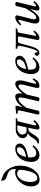

<svg xmlns="http://www.w3.org/2000/svg" viewBox="1387 -2130 755 3569"><g transform="rotate(-90 1764.5 -345.5)"><path d="M393.1 -345.2Q393.1 -376 368.7 -389.9Q344.2 -403.8 315.9 -403.8Q260.7 -403.8 213.9 -334.5Q167 -265.1 166 -152.8Q166 -99.6 185.5 -64.7Q205.1 -29.8 238.8 -29.8Q281.7 -29.8 314.5 -70.3Q347.2 -110.8 362.5 -168.5Q377.9 -226.1 385.5 -272.2Q393.1 -318.4 393.1 -345.2ZM404.8 -423.8Q406.7 -432.6 407.2 -449.2Q407.2 -486.3 397.2 -511.7Q387.2 -537.1 366.7 -552.5Q346.2 -567.9 324 -577.4Q301.8 -586.9 270 -597.7Q256.8 -602.1 251 -604Q190.9 -624 190.9 -688Q190.9 -703.1 194.8 -703.1H195.8Q212.9 -693.4 259 -678.2Q305.2 -663.1 341.1 -637Q377 -610.8 410.2 -559.1Q468.3 -471.2 470.2 -351.1Q470.2 -261.2 438 -180.2Q405.8 -99.1 357.9 -55.2Q334 -33.2 317.9 -21Q301.8 -8.8 272.5 1.7Q243.2 12.2 208 12.2Q146 12.2 115 -32.5Q84 -77.1 84 -142.1Q84 -230 127.9 -302Q171.9 -374 231.9 -407.2Q295.9 -441.9 338.9 -441.9Q381.8 -441.9 404.8 -423.8Z M811.5 -370.1Q811.5 -392.1 800.5 -400.1Q789.6 -408.2 762.7 -408.2Q673.3 -408.2 630.4 -237.3Q662.6 -241.2 691.4 -249.8Q720.2 -258.3 748.8 -273.2Q777.3 -288.1 794.4 -313.2Q811.5 -338.4 811.5 -370.1ZM623.5 -199.2Q622.6 -191.4 622.6 -165Q622.6 -101.1 642.1 -75.4Q661.6 -49.8 698.5 -49.8Q735.4 -49.8 760.5 -62.5Q785.6 -75.2 826.7 -117.2Q842.8 -117.2 849.6 -101.1Q763.7 9.8 662.6 9.8Q602.5 9.8 571 -32.7Q539.6 -75.2 539.6 -142.1Q539.6 -181.2 548.1 -221.7Q556.6 -262.2 576.2 -301.5Q595.7 -340.8 623.5 -370.8Q651.4 -400.9 693.4 -419.9Q735.4 -439 785.6 -439Q833.5 -439 856.9 -414.6Q880.4 -390.1 880.4 -365.2Q880.4 -352.1 879.9 -345.9Q879.4 -339.8 875 -325Q870.6 -310.1 861.6 -299.6Q852.5 -289.1 834 -273.9Q815.4 -258.8 789.1 -247.3Q762.7 -235.8 720.2 -223.1Q677.7 -210.4 623.5 -199.2Z M1180.7 -230 1219.2 -397.9Q1197.3 -402.8 1179.2 -402.8Q1120.1 -402.8 1084.2 -375Q1048.3 -347.2 1048.3 -311Q1048.3 -275.9 1065.9 -252.9Q1083.5 -230 1116.2 -230ZM1157.2 -115.2 1175.3 -194.8H1145.5Q1118.7 -194.8 1095.5 -168Q1072.3 -141.1 1039.6 -84Q1020.5 -50.8 993.9 -25.9Q967.3 -1 944.3 0L885.3 2Q882.3 -2.9 881.8 -12.5Q881.3 -22 885.3 -26.9L898.4 -27.8Q932.6 -29.8 999.5 -136.2Q1035.6 -195.3 1079.6 -204.1Q1044.4 -208 1012.5 -232.9Q980.5 -257.8 980.5 -296.9Q980.5 -355 1028.6 -392.6Q1076.7 -430.2 1146.5 -430.2L1264.6 -429.2L1348.6 -431.2L1349.6 -429.2V-404.8Q1349.6 -401.9 1344.2 -401.9H1319.3Q1302.2 -401.9 1297.4 -396Q1292.5 -390.1 1288.6 -372.1L1229.5 -124Q1218.3 -76.2 1218.3 -66.9Q1218.3 -49.8 1228.5 -49.8Q1236.3 -49.8 1255.4 -64.5Q1274.4 -79.1 1293.5 -100.1Q1310.5 -100.1 1316.4 -83Q1243.2 9.8 1177.2 9.8Q1140.1 9.8 1140.6 -22.9Q1140.1 -35.2 1157.2 -115.2Z M1488.3 -320.8Q1497.1 -362.8 1497.1 -372.1Q1497.1 -390.1 1479 -392.1L1439 -395Q1427.7 -411.1 1438 -422.9Q1540 -436 1562 -436Q1582.5 -436 1582.5 -415Q1582.5 -407.2 1579.6 -393.8Q1576.7 -380.4 1570.1 -356Q1563.5 -331.5 1560.5 -320.3L1558.1 -311L1560.1 -310.1Q1660.2 -439 1756.3 -439Q1814.5 -439 1814 -352.1Q1814 -326.2 1810.1 -305.2Q1863.3 -371.1 1904.8 -405Q1946.3 -439 1994.1 -439Q2020 -439 2037.6 -417.5Q2055.2 -396 2055.2 -352.1Q2055.2 -316.9 2044.9 -278.8L1998 -101.1Q1993.2 -82 1993.2 -61Q1993.2 -49.8 2000 -49.8Q2028.8 -49.8 2070.3 -115.2Q2089.4 -115.2 2092.3 -101.1Q2046.4 9.8 1944.3 9.8Q1933.1 9.8 1922.9 0.2Q1912.6 -9.3 1912.6 -23.4Q1912.6 -42.5 1930.2 -113.8L1969.2 -271Q1978 -306.2 1978 -341.8Q1978 -362.8 1971.2 -370.8Q1964.4 -378.9 1949.2 -378.9Q1924.3 -378.9 1889.2 -346.4Q1854 -314 1793 -229L1754.9 -71.8Q1753.4 -64.5 1750.7 -49.3Q1748 -34.2 1745.8 -26.1Q1743.7 -18.1 1739.3 -8.3Q1734.9 1.5 1727.5 5.6Q1720.2 9.8 1709 9.8Q1668 9.8 1668.5 -17.1Q1668.5 -18.6 1681.2 -71.8L1729 -274.9Q1736.8 -310.1 1737.3 -341.8Q1737.3 -363.8 1731.7 -371.3Q1726.1 -378.9 1710.9 -378.9Q1646 -378.9 1544.9 -232.9L1504.9 -71.8Q1502.9 -64 1500.2 -49.3Q1497.6 -34.7 1495.4 -26.4Q1493.2 -18.1 1489 -8.5Q1484.9 1 1477.5 5.4Q1470.2 9.8 1459 9.8Q1418 9.8 1418.5 -17.1Q1418.5 -19 1431.2 -71.8Z M2443.8 -370.1Q2443.8 -392.1 2432.9 -400.1Q2421.9 -408.2 2395 -408.2Q2305.7 -408.2 2262.7 -237.3Q2294.9 -241.2 2323.7 -249.8Q2352.5 -258.3 2381.1 -273.2Q2409.7 -288.1 2426.8 -313.2Q2443.8 -338.4 2443.8 -370.1ZM2255.9 -199.2Q2254.9 -191.4 2254.9 -165Q2254.9 -101.1 2274.4 -75.4Q2293.9 -49.8 2330.8 -49.8Q2367.7 -49.8 2392.8 -62.5Q2418 -75.2 2459 -117.2Q2475.1 -117.2 2481.9 -101.1Q2396 9.8 2294.9 9.8Q2234.9 9.8 2203.4 -32.7Q2171.9 -75.2 2171.9 -142.1Q2171.9 -181.2 2180.4 -221.7Q2189 -262.2 2208.5 -301.5Q2228 -340.8 2255.9 -370.8Q2283.7 -400.9 2325.7 -419.9Q2367.7 -439 2418 -439Q2465.8 -439 2489.3 -414.6Q2512.7 -390.1 2512.7 -365.2Q2512.7 -352.1 2512.2 -345.9Q2511.7 -339.8 2507.3 -325Q2502.9 -310.1 2493.9 -299.6Q2484.9 -289.1 2466.3 -273.9Q2447.8 -258.8 2421.4 -247.3Q2395 -235.8 2352.5 -223.1Q2310.1 -210.4 2255.9 -199.2Z M2822.8 -115.2 2866.7 -341.8Q2870.6 -365.7 2870.6 -370.1Q2870.6 -390.1 2839.8 -390.1H2786.6Q2761.7 -390.1 2749.8 -365.5Q2737.8 -340.8 2719.7 -266.1Q2685.5 -118.2 2656.7 -62Q2622.6 9.8 2564 9.8Q2543 9.8 2527.3 -3.7Q2511.7 -17.1 2511.7 -35.2Q2511.7 -40 2512.7 -42Q2515.6 -58.1 2525.6 -68.1Q2535.6 -78.1 2549.8 -78.1Q2561 -78.1 2567.4 -70.6Q2573.7 -63 2573.7 -51.8Q2573.7 -48.8 2572.8 -47.9Q2570.8 -24.9 2582.5 -24.9Q2597.7 -24.9 2614.7 -60.1Q2645.5 -118.2 2677.7 -258.8Q2697.8 -346.7 2697.8 -371.1Q2697.8 -383.3 2691.2 -389.6Q2684.6 -396 2678.2 -397.5Q2671.9 -398.9 2654.3 -400.9Q2649.9 -401.9 2647 -401.9Q2643.1 -404.8 2641.8 -415.8Q2640.6 -426.8 2644.5 -431.2Q2718.8 -429.2 2740.7 -429.2H2921.9L3019.5 -431.2Q3021.5 -424.3 3020 -413.6Q3018.6 -402.8 3015.6 -401.9L2986.8 -398.9Q2960 -396 2951.9 -389.4Q2943.8 -382.8 2939 -355L2894.5 -124Q2892.6 -115.2 2889.6 -101.1Q2886.7 -86.9 2885.3 -78.9Q2883.8 -70.8 2883.8 -66.9Q2883.8 -49.8 2893.6 -49.8Q2901.4 -49.8 2920.7 -64.5Q2939.9 -79.1 2959 -100.1Q2976.1 -100.1 2981.9 -83Q2908.7 9.8 2842.8 9.8Q2805.7 9.8 2805.7 -22.9Q2805.7 -30.8 2808.6 -45.9Q2811.5 -61 2816.2 -82Q2820.8 -103 2822.8 -115.2Z M3497.6 -352.1 3441.9 -124Q3430.7 -76.2 3430.7 -66.9Q3430.7 -49.8 3440.9 -49.8Q3448.7 -49.8 3467.8 -64.5Q3486.8 -79.1 3505.9 -100.1Q3522.9 -100.1 3528.8 -83Q3455.6 9.8 3389.6 9.8Q3352.5 9.8 3352.5 -22.9Q3352.5 -55.2 3369.6 -115.2L3380.9 -153.8L3377.9 -155.8Q3316.9 -66.9 3274.9 -28.6Q3232.9 9.8 3178.7 9.8Q3149.9 9.8 3130.9 -10Q3111.8 -29.8 3111.8 -69.8Q3111.8 -99.6 3121.6 -137.2L3165.5 -305.2Q3178.7 -353 3178.7 -361.8Q3178.7 -378.9 3168.5 -378.9Q3160.6 -378.9 3139.2 -364.5Q3117.7 -350.1 3099.6 -329.1Q3082.5 -329.1 3076.7 -346.2Q3149.9 -439 3227.5 -439Q3263.7 -439 3263.7 -405.8Q3263.7 -397.9 3242.7 -314L3199.7 -150.9Q3190.9 -115.7 3190.9 -86.9Q3190.9 -49.8 3220.7 -49.8Q3255.9 -49.8 3294.2 -95.9Q3332.5 -142.1 3393.6 -247.1L3422.9 -356.9Q3424.8 -364.7 3428.7 -384.8Q3432.6 -404.8 3435.1 -413.3Q3437.5 -421.9 3446.5 -430.4Q3455.6 -439 3468.8 -439Q3510.7 -439 3510.7 -412.1Q3510.7 -407.2 3508.3 -396Q3505.9 -384.8 3502.2 -371.3Q3498.5 -357.9 3497.6 -352.1Z"/></g></svg>

Font: Linux Libertine
Style: Italic
Weight: 400
Italic angle: -12°
Designer: Philipp H. Poll
Foundry: Philipp H. Poll
Version: Version 5.1.6 ; ttfautohint (v0.9)